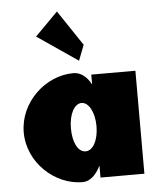

<svg xmlns="http://www.w3.org/2000/svg" viewBox="-58 -889 784 953"><g transform="rotate(-5 334.5 -412.5)"><path d="M261.4 -840 147.6 -725 349.7 -587 379.3 -664ZM45.1 -256C45.1 -106 176.4 15 315.5 15C352.4 15 384 -16 404.1 -58H405.1V0H623.9V-513H404.1V-464C381.9 -505 351.9 -528 315.5 -528C176.4 -528 45.1 -406 45.1 -256ZM280.1 -256C280.1 -327 308.1 -377 343.4 -377C378.2 -377 407.6 -327 407.6 -256C407.6 -186 379.8 -136 343.4 -136C305.4 -136 280.1 -186 280.1 -256Z"/></g></svg>

Font: Blink
Style: Wide
Weight: 400
Designer: Mew Too
Foundry: Cannot Into Space Fonts
Version: Version 001.000